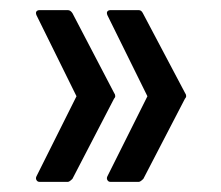

<svg xmlns="http://www.w3.org/2000/svg" viewBox="-20 -452 436 379"><path d="M198 -93Q194 -93 192 -96.5Q190 -100 192 -104L271 -262L192 -422Q190 -427 192 -429.5Q194 -432 198 -432H254Q259 -432 262 -426L345 -269Q350 -262 345 -257L263 -99Q257 -93 254 -93ZM58 -93Q54 -93 52 -96.5Q50 -100 52 -104L131 -262L52 -422Q50 -427 52 -429.5Q54 -432 58 -432H114Q119 -432 123 -426L205 -269Q210 -262 205 -257L123 -99Q117 -93 114 -93Z"/></svg>

Font: Sofia Sans Condensed
Style: Regular
Weight: 400
Designer: Botio Nikoltchev, Ani Petrova
Foundry: lettersoup
Version: Version 4.100